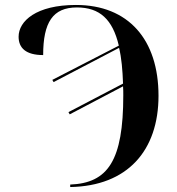

<svg xmlns="http://www.w3.org/2000/svg" viewBox="-20 -744 714 774"><path d="M263 0V10C494 6 619 -137 619 -358C619 -584 498 -724 286 -724C126 -724 55 -659 55 -596C55 -550 85 -522 154 -522C154 -654 193 -714 290 -714C382 -714 434 -666 459 -560L191 -422L196 -413L460 -551C470 -510 474 -462 476 -407L256 -292L261 -283L476 -396C477 -384 477 -372 477 -360C477 -96 415 -6 263 0Z"/></svg>

Font: Noto Serif Display SemiBold
Style: Regular
Weight: 600
Designer: Monotype Design Team
Foundry: Monotype Imaging Inc.
Version: Version 2.009